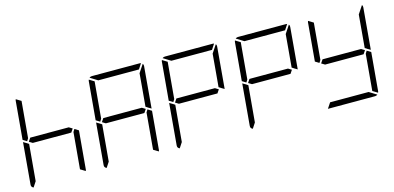

<svg xmlns="http://www.w3.org/2000/svg" viewBox="-84 -1535 4249 2071"><g transform="rotate(-15 2040.0 -500.0)"><path d="M181 -735 163 -531 145 -502 101 -529 139 -959Q139 -964 143 -972L199 -938ZM671 -498 715 -471 677 -41Q677 -36 673 -28L617 -62L635 -265L653 -469ZM629 -469H405H199L161 -492L187 -531H411H617L655 -508ZM83 -2Q56 -13 59 -41L99 -500V-505L138 -482L150 -474L158 -469L140 -265L122 -62Z M997 -735 979 -531 961 -502 917 -529 955 -959Q955 -964 959 -972L1015 -938ZM1487 -498 1531 -471 1493 -41Q1493 -36 1489 -28L1433 -62L1451 -265L1469 -469ZM1573 -959 1533 -500V-495L1499 -515L1489 -522L1474 -531L1492 -735L1506 -897L1565 -986Q1575 -975 1573 -959ZM1445 -469H1221H1015L977 -492L1003 -531H1227H1433L1471 -508ZM1056 -938 972 -990Q985 -1000 1000 -1000H1268H1536Q1545 -1000 1549 -998L1510 -938H1262ZM899 -2Q872 -13 875 -41L915 -500V-505L954 -482L966 -474L974 -469L956 -265L938 -62Z M1813 -735 1795 -531 1777 -502 1733 -529 1771 -959Q1771 -964 1775 -972L1831 -938ZM2389 -959 2349 -500V-495L2315 -515L2305 -522L2290 -531L2308 -735L2322 -897L2381 -986Q2391 -975 2389 -959ZM2261 -469H2037H1831L1793 -492L1819 -531H2043H2249L2287 -508ZM1872 -938 1788 -990Q1801 -1000 1816 -1000H2084H2352Q2361 -1000 2365 -998L2326 -938H2078ZM1715 -2Q1688 -13 1691 -41L1731 -500V-505L1770 -482L1782 -474L1790 -469L1772 -265L1754 -62Z M2629 -735 2611 -531 2593 -502 2549 -529 2587 -959Q2587 -964 2591 -972L2647 -938ZM3205 -959 3165 -500V-495L3131 -515L3121 -522L3106 -531L3124 -735L3138 -897L3197 -986Q3207 -975 3205 -959ZM3077 -469H2853H2647L2609 -492L2635 -531H2859H3065L3103 -508ZM2688 -938 2604 -990Q2617 -1000 2632 -1000H2900H3168Q3177 -1000 3181 -998L3142 -938H2894ZM2531 -2Q2504 -13 2507 -41L2547 -500V-505L2586 -482L2598 -474L2606 -469L2588 -265L2570 -62Z M3445 -735 3427 -531 3409 -502 3365 -529 3403 -959Q3403 -964 3407 -972L3463 -938ZM3935 -498 3979 -471 3941 -41Q3941 -36 3937 -28L3881 -62L3899 -265L3917 -469ZM4021 -959 3981 -500V-495L3947 -515L3937 -522L3922 -531L3940 -735L3954 -897L4013 -986Q4023 -975 4021 -959ZM3893 -469H3669H3463L3425 -492L3451 -531H3675H3881L3919 -508ZM3840 -62 3924 -10Q3911 0 3896 0H3628H3369L3410 -62H3634Z"/></g></svg>

Font: DSEG7 Modern
Style: Light Italic
Weight: 300
Italic angle: -5°
Designer: Keshikan(Twitter:@keshinomi_88pro)
Version: Version 0.46